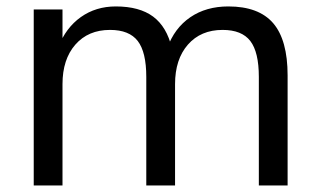

<svg xmlns="http://www.w3.org/2000/svg" viewBox="-20 -568 984 588"><path d="M83.3 -539.1H171.4V-424H158.7Q181.6 -483 227.6 -515.7Q273.6 -548.3 334.6 -548.3Q406.9 -548.3 448.9 -517.2Q490.8 -486 506.3 -420.8H492.2Q514.3 -482.1 562.8 -515.2Q611.3 -548.3 679.3 -548.3Q772.5 -548.3 816.7 -496.9Q860.8 -445.4 860.8 -337V0H772.7V-332.4Q772.7 -408.4 746.6 -442.4Q720.5 -476.4 661.7 -476.4Q595 -476.4 555.5 -431.4Q516.1 -386.4 516.1 -310.3V0H428V-332.4Q428 -408.4 401.9 -442.4Q375.7 -476.4 317 -476.4Q250.2 -476.4 210.8 -431.4Q171.4 -386.4 171.4 -310.3V0H83.3Z"/></svg>

Font: Min Sans VF VF
Style: Regular
Weight: 400
Designer: Jinseong-Kim, NotoSansCJK, Nunito
Foundry: Jinseong-Kim
Version: Version 1.420;Glyphs 3.1.2 (3151)